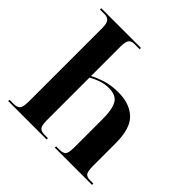

<svg xmlns="http://www.w3.org/2000/svg" viewBox="-181 -878 1043 1043"><g transform="rotate(45 340.5 -357.0)"><path d="M23 0V-10H57Q80 -10 92 -22Q104 -34 104 -79V-640Q104 -679 92 -691.5Q80 -704 62 -704H24V-714H329V-704H287Q266 -704 255.5 -691.5Q245 -679 245 -639V-414Q269 -428 312.5 -442.5Q356 -457 414 -457Q499 -457 548.5 -411Q598 -365 598 -250V-77Q598 -34 608 -22Q618 -10 643 -10H667V0H381V-10H407Q433 -10 444 -21.5Q455 -33 455 -78V-297Q455 -367 435.5 -402Q416 -437 360 -437Q325 -437 293.5 -425Q262 -413 245 -402V-78Q245 -35 255.5 -22.5Q266 -10 292 -10H318V0Z"/></g></svg>

Font: Noto Serif Display Condensed
Style: Bold
Weight: 700
Width: 3
Designer: Monotype Design Team
Foundry: Monotype Imaging Inc.
Version: Version 2.009